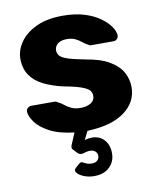

<svg xmlns="http://www.w3.org/2000/svg" viewBox="-84 -595 721 881"><g transform="rotate(-10 276.5 -155.0)"><path d="M284 220Q258 220 236 211Q214 202 205 190Q196 178 206 169L224 153Q233 145 239.5 147.5Q246 150 256 155.5Q266 161 284 161Q300 161 309 152.5Q318 144 318 131Q318 119 309 110.5Q300 102 284 102Q273 102 262.5 105.5Q252 109 244 109.5Q236 110 228 104L209 84Q203 78 203.5 71Q204 64 210 52L229 7Q159 -1 115.5 -24Q72 -47 52 -75Q32 -103 31 -123Q30 -134 38 -141Q46 -148 55 -148H164Q168 -148 170.5 -147Q173 -146 177 -143Q192 -136 204.5 -125.5Q217 -115 234.5 -107Q252 -99 277 -99Q305 -99 324 -110.5Q343 -122 343 -143Q343 -159 334 -169.5Q325 -180 297.5 -190Q270 -200 215 -210Q163 -222 124 -241.5Q85 -261 64 -292.5Q43 -324 43 -369Q43 -409 69 -446Q95 -483 145 -506.5Q195 -530 269 -530Q326 -530 369 -516.5Q412 -503 441 -482Q470 -461 485 -439Q500 -417 501 -399Q502 -389 495 -381.5Q488 -374 479 -374H374Q369 -374 366 -375.5Q363 -377 360 -379Q348 -385 336 -395Q324 -405 308 -413Q292 -421 268 -421Q241 -421 226 -409Q211 -397 211 -378Q211 -365 219.5 -354Q228 -343 254.5 -334Q281 -325 337 -314Q406 -303 447 -278.5Q488 -254 505.5 -221.5Q523 -189 523 -153Q523 -83 462.5 -38.5Q402 6 289 10L269 50Q275 47 285.5 45.5Q296 44 302 44Q339 44 360.5 68Q382 92 382 131Q382 169 356 194.5Q330 220 284 220Z"/></g></svg>

Font: Rubik
Style: Bold
Weight: 700
Designer: Hubert and Fischer
Foundry: Hubert and Fischer
Version: Version 2.300;gftools[0.9.30]